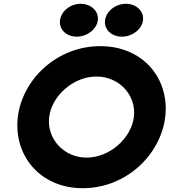

<svg xmlns="http://www.w3.org/2000/svg" viewBox="-20 -968 893 1011"><path d="M296 -861C290 -813 329 -775 384 -775C438 -775 489 -813 495 -861C501 -910 459 -948 405 -948C350 -948 302 -909 296 -861ZM533 -861C527 -813 567 -775 622 -775C676 -775 727 -813 733 -861C739 -910 697 -948 643 -948C588 -948 539 -909 533 -861ZM239 -352C253 -464 366 -565 488 -565C610 -565 699 -464 685 -352C671 -240 558 -138 436 -138C314 -138 225 -240 239 -352ZM74 -352C50 -153 188 23 416 23C644 23 826 -153 850 -352C874 -551 736 -725 508 -725C280 -725 98 -551 74 -352Z"/></svg>

Font: Bluebird
Style: SfBdExtObl
Weight: 700
Designer: Jasper
Foundry: Cannot Into Space Fonts
Version: Version 0.98